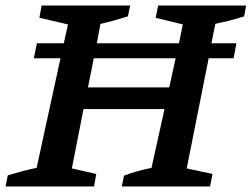

<svg xmlns="http://www.w3.org/2000/svg" viewBox="-26 -672 907 692"><path d="M-6 0 2 -40Q32 -49 56.5 -55.5Q81 -62 106 -67L192 -462H96L107 -516H204L219 -584L116 -608L124 -652H443L435 -613Q406 -604 382.5 -597.5Q359 -591 336 -586L323 -516H619L633 -584L535 -608L544 -652H861L854 -613Q822 -603 798 -597Q774 -591 750 -586L736 -516H826L816 -462H726L647 -65L740 -45L731 0H413L421 -39Q447 -49 471.5 -55.5Q496 -62 520 -67L567 -279H275L233 -65L321 -45L313 0ZM291 -357H584L607 -462H312Z"/></svg>

Font: Piazzolla SemiBold
Style: Italic
Weight: 600
Italic angle: -11.3°
Designer: Juan Pablo del Peral
Foundry: Huerta Tipografica
Version: Version 1.330